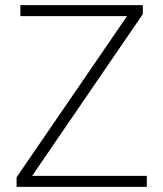

<svg xmlns="http://www.w3.org/2000/svg" viewBox="-20 -731 638 751"><path d="M554.2 0H62V-43H554.2ZM76.2 0H44.9V-37.6L506.3 -710.9H538.6V-675.8ZM517.1 -668H59.6V-710.9H517.1Z"/></svg>

Font: Heebo ExtraLight
Style: Regular
Weight: 250
Designer: Oded Ezer
Foundry: Ezer Type House
Version: Version 3.100